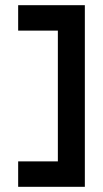

<svg xmlns="http://www.w3.org/2000/svg" viewBox="-20 -720 397 740"><path d="M307 -700V0H50V-98H203V-602H50V-700Z"/></svg>

Font: Edgecutting Lite Sharp
Style: Medium
Weight: 500
Designer: RandomMaerks (Nguyen Gia Bao)
Version: Version 1.0